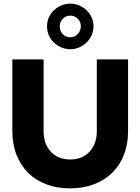

<svg xmlns="http://www.w3.org/2000/svg" viewBox="-20 -1027 773 1057"><path d="M48 0ZM685 -305Q685 -234 662.5 -175.5Q640 -117 598 -76Q556 -35 497 -12.5Q438 10 366 10Q294 10 235.5 -12Q177 -34 135.5 -75Q94 -116 71 -174Q48 -232 48 -305V-700H220V-305Q220 -234 260 -191.5Q300 -149 367 -149Q433 -149 473 -192Q513 -235 513 -305V-700H685ZM367 -756Q340 -756 316.5 -766.5Q293 -777 275.5 -794Q258 -811 248.5 -834Q239 -857 239 -883Q239 -910 249.5 -932.5Q260 -955 278 -971.5Q296 -988 319 -997.5Q342 -1007 367 -1007Q392 -1007 415.5 -997Q439 -987 456.5 -970.5Q474 -954 484.5 -931Q495 -908 495 -883Q495 -857 484.5 -833.5Q474 -810 456.5 -793Q439 -776 416 -766Q393 -756 367 -756ZM367 -822Q392 -822 408.5 -840Q425 -858 425 -883Q425 -907 408 -924Q391 -941 367 -941Q343 -941 326 -924Q309 -907 309 -883Q309 -857 325 -839.5Q341 -822 367 -822Z"/></svg>

Font: Rosa Sans Black
Style: Regular
Weight: 900
Designer: Pentagram / MCKL
Foundry: Pentagram / MCKL
Version: Version 1.005;September 16, 2019;FontCreator 11.5.0.2425 64-